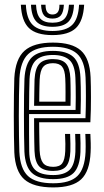

<svg xmlns="http://www.w3.org/2000/svg" viewBox="-20 -790 442 818"><path d="M206.8 8.5Q122.2 8.5 83.5 -25.9Q44.8 -60.2 41 -141Q40 -169 39.4 -210.6Q38.8 -252.2 38.8 -298.1Q38.8 -344 39.4 -386Q40 -428 41 -457Q45.5 -539 84.5 -573.8Q123.5 -608.5 205.5 -608.5Q286.8 -608.5 324.6 -574.8Q362.5 -541 366 -461Q366.8 -444 367.1 -422.2Q367.5 -400.5 367.5 -375.5Q367.5 -350.5 367 -323.5Q366.5 -296.5 365 -269H146.8Q147 -246.8 147.2 -224.8Q147.5 -202.8 147.9 -183.4Q148.2 -164 148.8 -149.2Q150.8 -111.8 163.5 -95.5Q176.2 -79.2 206.8 -79.2Q233.8 -79.2 245 -94.1Q256.2 -109 258 -146.2Q258.8 -158 258.5 -176.9Q258.2 -195.8 257 -219.5H278.8Q279.8 -195.8 280 -176.9Q280.2 -158 279.8 -145.2Q277.8 -99.2 261.1 -80.5Q244.5 -61.8 206.8 -61.8Q165.2 -61.8 147 -81.1Q128.8 -100.5 127 -147Q126.5 -163.8 126 -187Q125.5 -210.2 125.4 -236.1Q125.2 -262 125.2 -286.5H344.2Q345.2 -310.2 345.6 -334.2Q346 -358.2 346 -381Q346 -403.8 345.6 -423.9Q345.2 -444 344.5 -460Q341 -532 308 -561.4Q275 -590.8 205.5 -590.8Q133.2 -590.8 100 -559.5Q66.8 -528.2 62.8 -455.8Q61.5 -425.8 60.9 -383.5Q60.2 -341.2 60.2 -296Q60.2 -250.8 60.9 -210.2Q61.5 -169.8 62.5 -143Q66 -71.2 99.1 -40.2Q132.2 -9.2 206.8 -9.2Q278 -9.2 309.5 -39.8Q341 -70.2 344.5 -142Q345 -153 345 -166Q345 -179 344.6 -192.6Q344.2 -206.2 343.5 -219.5H365Q366 -201.2 366.5 -180.1Q367 -159 366 -141.2Q362.5 -60.5 325.8 -26Q289 8.5 206.8 8.5ZM206.8 -26.8Q144.2 -26.8 115.8 -53.4Q87.2 -80 84 -143.8Q83 -171.8 82.5 -212.8Q82 -253.8 82 -299.1Q82 -344.5 82.5 -385.6Q83 -426.8 84.2 -454.2Q87.8 -519 116.1 -546.1Q144.5 -573.2 205.5 -573.2Q263.8 -573.2 291.9 -548Q320 -522.8 322.8 -459.5Q323.8 -442.2 324.1 -418Q324.5 -393.8 324.4 -364.8Q324.2 -335.8 323.2 -304H103.8Q103.5 -256.8 103.8 -220.5Q104 -184.2 104.5 -145.5Q105.2 -91 128.5 -67.6Q151.8 -44.2 206.8 -44.2Q253.2 -44.2 275.9 -65.6Q298.5 -87 301.2 -143.2Q301.8 -158.8 301.5 -178.1Q301.2 -197.5 300.2 -219.5H321.8Q322.8 -199.2 323.1 -179.6Q323.5 -160 322.8 -142.8Q320 -79.5 293.5 -53.1Q267 -26.8 206.8 -26.8ZM103.8 -321.5H302Q302.8 -349.5 302.8 -375Q302.8 -400.5 302.4 -422Q302 -443.5 301.2 -459Q298.8 -514.8 274.8 -535.2Q250.8 -555.8 205.5 -555.8Q156 -555.8 132.4 -532.6Q108.8 -509.5 105.8 -453Q105 -435 104.5 -398.5Q104 -362 103.8 -321.5ZM125.2 -339.2Q125.5 -357 125.8 -376.8Q126 -396.5 126.4 -415.9Q126.8 -435.2 127.2 -451.8Q129.8 -499 148 -518.6Q166.2 -538.2 205.5 -538.2Q244 -538.2 260.9 -519.5Q277.8 -500.8 279.8 -457Q280.2 -445.8 280.6 -427.5Q281 -409.2 281 -386.5Q281 -363.8 280.5 -339.2ZM147.2 -356.8H259Q259.2 -377.2 259.2 -396.6Q259.2 -416 258.9 -431.6Q258.5 -447.2 258 -456.2Q256.5 -491.5 244.4 -506.1Q232.2 -520.8 205.5 -520.8Q176.8 -520.8 163.8 -505Q150.8 -489.2 149 -450.8Q148.5 -437.8 148.1 -423.1Q147.8 -408.5 147.5 -392.1Q147.2 -375.8 147.2 -356.8ZM203.5 -640.5Q134.5 -640.5 103.2 -670.6Q72 -700.8 68.8 -769.8H90.2Q93 -709.8 119.4 -683.9Q145.8 -658 203.5 -658Q261.2 -658 287.6 -683.9Q314 -709.8 316.8 -769.8H338.5Q334.8 -700.8 303.5 -670.6Q272.2 -640.5 203.5 -640.5ZM203.5 -675.8Q156.8 -675.8 135.5 -697.5Q114.2 -719.2 112 -769.8H133.5Q135.2 -728.8 151.5 -711Q167.8 -693.2 203.5 -693.2Q239.2 -693.2 255.5 -711Q271.8 -728.8 273.8 -769.8H295.2Q292.8 -719.2 271.5 -697.5Q250.2 -675.8 203.5 -675.8ZM203.5 -710.8Q179 -710.8 167.6 -724.4Q156.2 -738 155 -769.8H174Q174 -747.5 181.6 -737.9Q189.2 -728.2 203.5 -728.2Q218.2 -728.2 225.9 -737.9Q233.5 -747.5 233.2 -769.8H252.2Q250.5 -738 239.2 -724.4Q228 -710.8 203.5 -710.8Z"/></svg>

Font: Big Shoulders Inline Display Thin
Style: Bold
Weight: 700
Version: Version 2.002